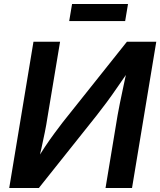

<svg xmlns="http://www.w3.org/2000/svg" viewBox="-20 -935 797 955"><path d="M636.7 0H504.9L564.9 -361.8Q568.8 -384.3 576.2 -420.9Q583.5 -457.5 593.8 -505.1Q604 -552.7 615.7 -606.9L634.3 -603Q593.8 -544.4 564.2 -501.5Q534.7 -458.5 510 -425.3Q485.4 -392.1 460.4 -360.4L173.3 0H25.9L146.5 -727.5H278.8L214.8 -343.3Q210.9 -316.4 203.1 -277.8Q195.3 -239.3 186 -197Q176.8 -154.8 167 -115.7L152.8 -123Q178.7 -167.5 203.9 -205.1Q229 -242.7 251.7 -273.2Q274.4 -303.7 292 -326.7L611.3 -727.5H757.3ZM616.7 -915 602.5 -830.1H324.2L338.4 -915Z"/></svg>

Font: Inter 17pt SemiBold
Style: Italic
Weight: 600
Italic angle: -9.3988°
Version: Version 4.001;git-66647c0bb